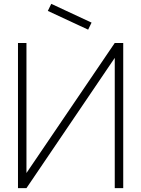

<svg xmlns="http://www.w3.org/2000/svg" viewBox="-20 -972 730 992"><path d="M435.4 -818.8 227.1 -915.6 244.8 -952.1 453.1 -855.2ZM572.9 -750 116.7 -78.1V-750H72.9V0H116.7L572.9 -672.9V0H616.7V-750Z"/></svg>

Font: Manrope3 Thin
Style: Regular
Weight: 100
Width: 4
Designer: Mikhail Sharanda
Foundry: Mikhail Sharanda
Version: Version 3.000;PS 003.000;hotconv 1.0.88;makeotf.lib2.5.64775